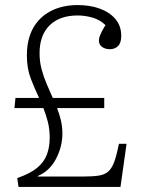

<svg xmlns="http://www.w3.org/2000/svg" viewBox="-20 -737 561 757"><path d="M53 0 48 -35Q98 -52 126 -75Q154 -98 165 -128Q176 -158 176 -194Q176 -228 168.5 -257Q161 -286 151 -311H37L41 -351H134Q116 -389 101 -428Q86 -467 86 -519Q86 -582 110.5 -626Q135 -670 180.5 -693.5Q226 -717 286 -717Q335 -717 373.5 -703Q412 -689 435 -662Q458 -635 458 -596Q458 -568 445.5 -555.5Q433 -543 413 -543Q395 -543 382.5 -552Q370 -561 370 -577Q370 -586 373 -594Q376 -602 381.5 -613Q387 -624 396 -638Q374 -659 345 -667.5Q316 -676 286 -676Q215 -676 175.5 -637Q136 -598 136 -527Q136 -494 144 -464Q152 -434 164 -406Q176 -378 188 -351H391V-311H205Q214 -288 220 -263Q226 -238 226 -211Q226 -159 201 -111Q176 -63 129 -43V-41H308Q345 -41 368.5 -44.5Q392 -48 406.5 -60.5Q421 -73 430.5 -99Q440 -125 449 -170H479L455 0Z"/></svg>

Font: Literata ExtraLight
Style: Regular
Weight: 250
Designer: Latin by Veronika Burian and Jose Scaglione. Greek by Irene Vlachou. Cyrillic by Vera Evstafieva.
Foundry: TypeTogether
Version: Version 3.103;gftools[0.9.29]